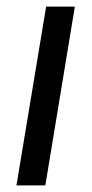

<svg xmlns="http://www.w3.org/2000/svg" viewBox="-20 -561 277 581"><path d="M29.8 0 119.6 -541H206.5L117.2 0Z"/></svg>

Font: Inter 17pt
Style: Italic
Weight: 400
Italic angle: -9.3988°
Version: Version 4.001;git-66647c0bb